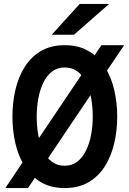

<svg xmlns="http://www.w3.org/2000/svg" viewBox="-20 -941 656 973"><path d="M122 12H7L494 -712H609ZM308 12Q237.5 12 187.2 -17.8Q137 -47.5 105 -98.5Q73 -149.5 58 -214.5Q43 -279.5 43 -350Q43 -420.5 58 -485.5Q73 -550.5 105 -601.5Q137 -652.5 187.2 -682.2Q237.5 -712 308 -712Q378.5 -712 429 -682.2Q479.5 -652.5 511.5 -601.5Q543.5 -550.5 558.8 -485.5Q574 -420.5 574 -350Q574 -279.5 558.8 -214.5Q543.5 -149.5 511.5 -98.5Q479.5 -47.5 429 -17.8Q378.5 12 308 12ZM308 -101Q345 -101 372 -122Q399 -143 416.2 -178.5Q433.5 -214 441.8 -258.5Q450 -303 450 -350Q450 -400 441.8 -444.8Q433.5 -489.5 416.5 -524.2Q399.5 -559 372.5 -579Q345.5 -599 308 -599Q270.5 -599 243.5 -578.2Q216.5 -557.5 199.5 -522Q182.5 -486.5 174.2 -442Q166 -397.5 166 -350Q166 -300.5 174.2 -255.8Q182.5 -211 199.5 -176Q216.5 -141 243.5 -121Q270.5 -101 308 -101ZM242 -765 384 -921H533L355 -765Z"/></svg>

Font: Overpass Mono Light
Style: Regular
Weight: 300
Monospace: yes
Designer: Delve Withrington, Dave Bailey
Foundry: Delve Fonts LLC
Version: Version 4.000